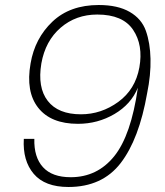

<svg xmlns="http://www.w3.org/2000/svg" viewBox="-20 -740 660 766"><path d="M75 -186H117Q115 -113 151.5 -73Q188 -33 262 -33Q368 -33 435.5 -116.5Q503 -200 530 -390Q503 -324 436.5 -285Q370 -246 291 -246Q183 -246 132.5 -310Q82 -374 102 -487Q119 -587 189 -653.5Q259 -720 374 -720Q450 -720 497.5 -692.5Q545 -665 562 -617Q579 -569 580.5 -505Q582 -441 567 -368Q535 -185 461.5 -89.5Q388 6 253 6Q159 6 114.5 -46.5Q70 -99 75 -186ZM303 -284Q384 -284 452 -333.5Q520 -383 536 -471Q552 -560 511 -621Q470 -682 368 -682Q283 -682 222 -629.5Q161 -577 145 -487Q129 -391 170.5 -337.5Q212 -284 303 -284Z"/></svg>

Font: Poppins ExtraLight
Style: Italic
Weight: 275
Italic angle: -10°
Designer: Ninad Kale (Devanagari), Jonny Pinhorn (Latin)
Foundry: Indian Type Foundry
Version: Version 3.200;PS 1.000;hotconv 16.6.54;makeotf.lib2.5.65590